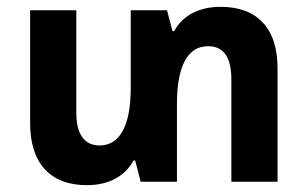

<svg xmlns="http://www.w3.org/2000/svg" viewBox="-20 -531 898 561"><path d="M791 -330V0H656V-299Q656 -396 588 -396Q543 -396 520 -353Q497 -310 497 -227V0H391L375 -62H370Q352 -28 317 -9Q282 10 234 10Q154 10 111 -36.5Q68 -83 68 -172V-501H203V-202Q203 -154 220.5 -130Q238 -106 271 -106Q315 -106 338.5 -148.5Q362 -191 362 -275V-501H468L484 -440H489Q507 -474 542 -492.5Q577 -511 625 -511Q705 -511 748 -465Q791 -419 791 -330Z"/></svg>

Font: Noto Sans Armenian SmBd Narrow
Style: Regular
Weight: 600
Width: 4
Designer: Monotype Design team
Foundry: Monotype Imaging Inc.
Version: Version 1.000